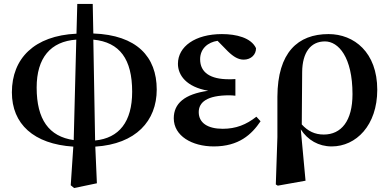

<svg xmlns="http://www.w3.org/2000/svg" viewBox="-20 -723 1964 969"><path d="M451 -523C585 -510 647 -424 647 -260C647 -108 581 -26 460 -14ZM352 -16C227 -34 165 -120 165 -281C165 -431 235 -514 365 -523ZM448 -703H370L366 -553C153 -543 40 -428 40 -257C40 -97 150 4 350 17L337 212L354 226L469 202L461 17C666 4 771 -113 771 -271C771 -437 670 -546 451 -554Z M1274 -134C1223 -94 1171 -73 1104 -73C1028 -73 983 -103 983 -157C983 -206 1023 -242 1138 -242C1147 -242 1157 -241 1168 -240V-324C1158 -323 1145 -323 1135 -323C1043 -323 990 -356 990 -424C990 -478 1030 -510 1078 -517L1130 -464C1159 -436 1183 -422 1210 -422C1248 -422 1273 -449 1272 -480C1247 -533 1172 -551 1100 -551C965 -551 878 -488 878 -401C878 -344 920 -284 1031 -265C910 -248 857 -200 857 -126C857 -37 949 16 1059 16C1185 16 1250 -44 1295 -111Z M1505 -360C1506 -457 1547 -514 1620 -514C1688 -514 1759 -435 1759 -248C1759 -112 1702 -44 1614 -44C1569 -44 1534 -61 1503 -95ZM1380 -31 1372 208 1382 214 1522 189 1498 -70C1533 -16 1588 16 1654 16C1777 16 1884 -90 1884 -270C1884 -459 1767 -551 1638 -551C1483 -551 1381 -458 1380 -235Z"/></svg>

Font: Noto Serif CJK JP
Style: Bold
Weight: 700
Designer: Ryoko NISHIZUKA 西塚涼子 (kana & ideographs); Frank Grießhammer (Latin, Greek & Cyrillic); Wenlong ZHANG 张文龙 (bopomofo); San
Foundry: Adobe Systems Incorporated
Version: Version 1.000;PS 1;hotconv 16.6.53;makeotf.lib2.5.65590